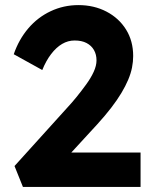

<svg xmlns="http://www.w3.org/2000/svg" viewBox="-20 -734 588 754"><path d="M70 0 37 -82 244 -311Q261 -329 280.5 -353Q300 -377 318.5 -402.5Q337 -428 348 -452Q359 -476 359 -497Q359 -520 349 -537.5Q339 -555 320 -565Q301 -575 273 -575Q247 -575 224 -561.5Q201 -548 181 -522Q161 -496 146 -459L34 -521Q54 -579 91 -622.5Q128 -666 179 -690Q230 -714 288 -714Q349 -714 398 -688.5Q447 -663 475 -618Q503 -573 503 -514Q503 -492 498.5 -469Q494 -446 483.5 -421Q473 -396 456.5 -368.5Q440 -341 416.5 -310.5Q393 -280 363 -247L204 -74L184 -135H532V0Z"/></svg>

Font: Mach SemiBold
Style: Regular
Weight: 600
Version: Version 1.002